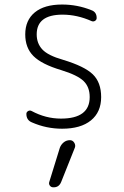

<svg xmlns="http://www.w3.org/2000/svg" viewBox="-20 -550 540 835"><path d="M240.2 92.8Q245.1 79.1 256.8 69.3Q268.6 59.6 284.2 59.6Q295.9 59.6 302.7 70.3Q309.6 81.1 305.7 91.8L246.1 241.2Q236.3 265.6 211.9 264.6Q202.1 264.6 196.8 257.3Q191.4 250 194.3 241.2ZM246.1 -245.1Q161.1 -270.5 125.5 -306.2Q89.8 -341.8 89.8 -400.4Q89.8 -461.9 131.3 -496.1Q172.9 -530.3 250 -530.3Q316.4 -530.3 377 -505.9Q400.4 -498 400.4 -471.7Q400.4 -463.9 393.6 -459.5Q386.7 -455.1 378.9 -458Q315.4 -486.3 252 -486.3Q139.6 -486.3 139.6 -400.4Q139.6 -361.3 164.1 -335Q188.5 -308.6 253.9 -290Q347.7 -261.7 383.8 -226.6Q419.9 -191.4 419.9 -127.9Q419.9 -62.5 375.5 -26.4Q331.1 9.8 250 9.8Q181.6 9.8 119.1 -17.6Q94.7 -27.3 94.7 -54.7Q94.7 -62.5 102.1 -66.9Q109.4 -71.3 117.2 -67.4Q178.7 -34.2 245.1 -34.2Q370.1 -34.2 370.1 -127.9Q370.1 -171.9 343.3 -197.8Q316.4 -223.6 246.1 -245.1Z"/></svg>

Font: Rounded-L Mgen+ 1m light
Style: Regular
Weight: 200
Designer: [Source Han Sans]
Ryoko NISHIZUKA  (kana & ideographs); Paul D. Hunt (Latin, Greek & Cyrillic); Wenlong ZHANG  (bopomofo
Version: Version 1.059.20150602